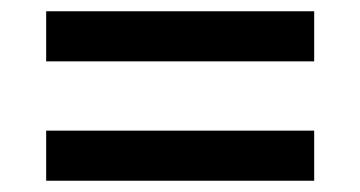

<svg xmlns="http://www.w3.org/2000/svg" viewBox="-20 -476 640 341"><path d="M538 -367V-456H62V-367ZM538 -155V-244H62V-155Z"/></svg>

Font: IBM Plex Mono Medm
Style: Regular
Weight: 500
Monospace: yes
Designer: Mike Abbink, Paul van der Laan, Pieter van Rosmalen
Foundry: Bold Monday
Version: Version 2.004